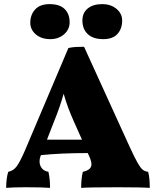

<svg xmlns="http://www.w3.org/2000/svg" viewBox="-20 -909 757 932"><path d="M707 3Q667 0 550 0Q412 0 374 3Q374 -43 382 -75Q404 -80 414 -89Q424 -98 424 -112Q424 -126 413 -151L406 -166Q275 -166 179 -156L177 -152Q172 -139 172 -126Q172 -107 182.5 -93Q193 -79 215 -75Q223 -41 223 3Q189 0 106 0Q40 0 10 3Q10 -44 20 -75Q44 -80 59.5 -99.5Q75 -119 100 -176L312 -676Q330 -680 348.5 -681Q367 -682 388 -682L610 -195Q634 -143 648 -118.5Q662 -94 672.5 -85.5Q683 -77 699 -75Q707 -48 707 3ZM378 -231 340 -316Q307 -389 289 -454Q271 -389 241 -316L208 -231ZM127 -799Q127 -837 150.5 -863Q174 -889 221 -889Q270 -889 294 -865Q318 -841 318 -801Q318 -766 291 -742.5Q264 -719 224 -719Q181 -719 154 -742Q127 -765 127 -799ZM380 -809Q380 -847 406 -868Q432 -889 476 -889Q518 -889 545.5 -866Q573 -843 573 -809Q573 -770 550.5 -744.5Q528 -719 481 -719Q432 -719 406 -743.5Q380 -768 380 -809Z"/></svg>

Font: Vollkorn SC Black
Style: Regular
Weight: 900
Designer: Friedrich Althausen
Foundry: Friedrich Althausen
Version: Version 4.015